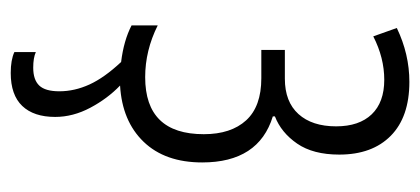

<svg xmlns="http://www.w3.org/2000/svg" viewBox="-238 -346 802 367"><g transform="rotate(90 163.5 -162.0)"><path d="M154 126Q154 97 141 68.5Q128 40 98 8Q57 3 28 -12V-62Q76 -38 127 -38Q236 -38 236 -150Q236 -202 209.5 -231Q183 -260 129 -260H75V-305H130Q174 -305 197.5 -331Q221 -357 221 -403Q221 -447 198 -471Q175 -495 132 -495Q90 -495 49 -474L33 -519Q83 -543 136 -543Q203 -543 239 -507.5Q275 -472 275 -409Q275 -359 254 -328.5Q233 -298 202 -286V-282Q290 -255 290 -147Q290 -76 250.5 -35Q211 6 143 10Q168 34 185.5 67Q203 100 203 134Q203 175 182 197Q161 219 119 219Q94 219 79 212V171Q90 176 109 176Q132 176 143 164.5Q154 153 154 126Z"/></g></svg>

Font: Noto Sans ExtraCondensed Light
Style: Regular
Weight: 300
Width: 2
Designer: Monotype Design Team
Foundry: Monotype Imaging Inc.
Version: Version 2.013; ttfautohint (v1.8.4.7-5d5b)